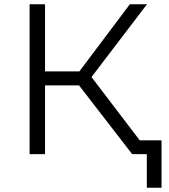

<svg xmlns="http://www.w3.org/2000/svg" viewBox="-20 -720 788 897"><path d="M597.4 0 327.6 -349.1 388.1 -385.4 681.9 0ZM118.3 0V-700H190.4V0ZM167.7 -320.9V-386.4H387V-320.9ZM393.8 -342.2 326.5 -354.2 586.6 -700H666.6ZM665.9 157.1V-20.3L685.6 0H597.4V-64.3H734.6V157.1Z"/></svg>

Font: Montserrat Thin
Style: Regular
Weight: 100
Designer: Julieta Ulanovsky
Foundry: Julieta Ulanovsky
Version: Version 9.000